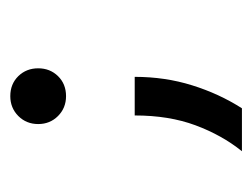

<svg xmlns="http://www.w3.org/2000/svg" viewBox="-78 -350 490 373"><g transform="rotate(-90 166.5 -163.0)"><path d="M166.7 -279.2Q143.8 -279.2 128.1 -294.8Q112.5 -310.4 112.5 -333.3Q112.5 -356.2 128.1 -371.9Q143.8 -387.5 166.7 -387.5Q190.3 -387.5 205.6 -371.9Q220.8 -356.2 220.8 -333.3Q220.8 -310.4 205.6 -294.8Q190.3 -279.2 166.7 -279.2ZM59.7 62.5Q91 23.6 110.1 -27.8Q129.2 -79.2 129.2 -145.8H204.2Q204.2 -86.8 187.8 -34.4Q171.5 18.1 143.1 62.5Z"/></g></svg>

Font: co2trust
Style: Regular
Weight: 400
Designer: Kristian Moeller
Foundry: Dicotype
Version: Version 1.000